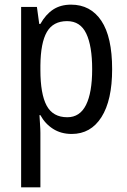

<svg xmlns="http://www.w3.org/2000/svg" viewBox="-20 -633 548 827"><path d="M286 -613Q370 -613 416.5 -543.5Q463 -474 463 -335Q463 -201 417 -128.5Q371 -56 289 -56Q243 -56 208.5 -78Q174 -100 154 -137H150Q151 -117 152.5 -96.5Q154 -76 154 -60V174H71V-603H139L149 -530H154Q177 -571 209 -592Q241 -613 286 -613ZM269 -542Q209 -542 182 -495.5Q155 -449 154 -351V-332Q154 -228 181 -178Q208 -128 270 -128Q324 -128 350.5 -181Q377 -234 377 -335Q377 -435 351.5 -488.5Q326 -542 269 -542Z"/></svg>

Font: Noto Sans Malayalam UI Condensed
Style: Regular
Weight: 400
Width: 3
Designer: Jelle Bosma - Monotype Design Team
Foundry: Monotype Imaging Inc.
Version: Version 2.104; ttfautohint (v1.8.4.7-5d5b)